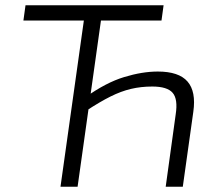

<svg xmlns="http://www.w3.org/2000/svg" viewBox="-20 -710 814 730"><path d="M602 -690 594 -632H69L77 -690ZM372 -690 275 0H210L307 -690ZM580 -438Q660 -438 693 -400Q726 -362 715 -285L675 0H610L648 -275Q657 -333 636.5 -357Q616 -381 559 -381Q516 -381 478 -372Q440 -363 400 -343Q360 -323 308 -289L306 -341Q383 -396 452 -417Q521 -438 580 -438Z"/></svg>

Font: Exo 2 Light
Style: Italic
Weight: 300
Italic angle: -8°
Designer: Natanael Gama
Foundry: Natanael Gama
Version: Version 2.010